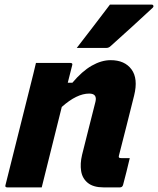

<svg xmlns="http://www.w3.org/2000/svg" viewBox="-20 -813 686 833"><path d="M136 -540H285Q297 -540 293 -529Q288 -510 283.5 -491.5Q279 -473 274 -454H294Q336 -504 378 -528Q420 -552 460 -552Q521 -552 550.5 -512Q580 -472 562 -399Q546 -333 529.5 -269.5Q513 -206 496 -138Q494 -132 497 -129Q499 -127 507 -127H543Q536 -98 529 -69Q522 -40 514 -11Q511 0 500 0H430Q385 0 361 -19.5Q337 -39 332 -71Q327 -103 336 -141Q352 -203 365 -256.5Q378 -310 394 -371Q403 -407 367 -407Q313 -407 248 -349Q226 -262 204.5 -174.5Q183 -87 161 0H12Q0 0 4 -11Q31 -119 58 -226.5Q85 -334 112 -442Q119 -469 125 -494Q131 -519 136 -540ZM457 -793H638Q644 -793 645.5 -788Q647 -783 641 -778Q595 -735 552.5 -696.5Q510 -658 460 -613Q452 -605 441 -605H313Q349 -652 385 -698.5Q421 -745 457 -793Z"/></svg>

Font: Recursive Sn Lnr St XBd
Style: Italic
Weight: 800
Italic angle: -15°
Version: Version 1.079;hotconv 1.0.112;makeotfexe 2.5.65598; ttfautoh